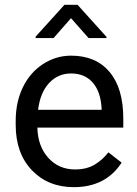

<svg xmlns="http://www.w3.org/2000/svg" viewBox="-20 -770 570 800"><path d="M287.6 9.8Q180.2 9.8 112.8 -60.8Q45.4 -131.3 45.4 -249.5V-266.1Q45.4 -344.7 75.4 -406.5Q105.5 -468.3 159.4 -503.2Q213.4 -538.1 276.4 -538.1Q379.4 -538.1 436.5 -470.2Q493.7 -402.3 493.7 -275.9V-238.3H135.7Q137.7 -160.2 181.4 -112.1Q225.1 -64 292.5 -64Q340.3 -64 373.5 -83.5Q406.7 -103 431.6 -135.3L486.8 -92.3Q420.4 9.8 287.6 9.8ZM276.4 -463.9Q221.7 -463.9 184.6 -424.1Q147.5 -384.3 138.7 -312.5H403.3V-319.3Q399.4 -388.2 366.2 -426Q333 -463.9 276.4 -463.9ZM423.8 -616.2V-611.3H349.1L275.9 -694.3L203.1 -611.3H128.4V-617.2L248.5 -750H303.2Z"/></svg>

Font: RobotoSquareBracket
Style: Square-Bracket
Weight: 400
Version: Version 2.137; 2017